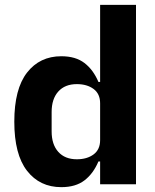

<svg xmlns="http://www.w3.org/2000/svg" viewBox="-20 -760 640 792"><path d="M393 -94H386Q365 -44 328.5 -16Q292 12 233 12Q144 12 91.5 -55.5Q39 -123 39 -258Q39 -393 91.5 -460.5Q144 -528 233 -528Q292 -528 328.5 -500Q365 -472 386 -422H393V-740H541V0H393ZM393 -182V-334Q393 -373 366 -393Q339 -413 297 -413Q248 -413 220.5 -382.5Q193 -352 193 -298V-218Q193 -164 220.5 -133.5Q248 -103 297 -103Q339 -103 366 -123Q393 -143 393 -182Z"/></svg>

Font: iA Writer Quattro V
Style: Regular
Weight: 400
Designer: Mike Abbink, Paul van der Laan, Pieter van Rosmalen, Oliver Reichenstein
Foundry: Information Architects Inc.
Version: Version 2.000